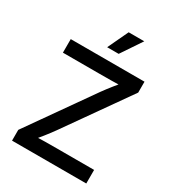

<svg xmlns="http://www.w3.org/2000/svg" viewBox="-221 -1068 1079 1191"><g transform="rotate(30 319.0 -472.0)"><path d="M54.2 0V-77.1L377 -535.6Q401.4 -569.3 428.7 -603.5Q456.1 -637.7 483.9 -671.4L495.1 -634.3Q449.7 -631.3 403.6 -630.9Q357.4 -630.4 312 -630.4H54.7V-727.5H583V-649.4L265.6 -199.2Q240.2 -163.1 211.4 -127.2Q182.6 -91.3 153.3 -56.2L142.1 -93.3Q188.5 -96.2 234.6 -96.7Q280.8 -97.2 326.7 -97.2H585.9V0ZM275.4 -796.9 344.7 -943.8H456.5L357.9 -796.9Z"/></g></svg>

Font: V-Inter
Style: Medium-500
Weight: 500
Designer: Rasmus Andersson
Foundry: rsms
Version: Version 4.000;git-4146feb